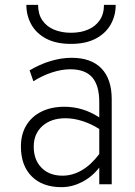

<svg xmlns="http://www.w3.org/2000/svg" viewBox="-20 -762 560 794"><path d="M234.5 12Q155.5 12 111 -32.8Q66.5 -77.5 66.5 -156Q66.5 -206.5 88.5 -243.2Q110.5 -280 151 -300.2Q191.5 -320.5 246.5 -320.5Q284 -320.5 320 -309.8Q356 -299 390.5 -276.5V-339.5Q390.5 -409 361.2 -442.2Q332 -475.5 270.5 -475.5Q235 -475.5 195.2 -462.5Q155.5 -449.5 118 -426L102.5 -471Q144 -496 189 -509.5Q234 -523 276 -523Q357 -523 399.5 -479Q442 -435 442 -351.5V0H390.5V-69Q360.5 -30.5 319 -9.2Q277.5 12 234.5 12ZM238.5 -35.5Q280 -35.5 318.8 -58.2Q357.5 -81 390.5 -125V-228.5Q358 -249.5 321.5 -261.2Q285 -273 250.5 -273Q191.5 -273 155.5 -241Q119.5 -209 119.5 -155.5Q119.5 -100.5 152 -68Q184.5 -35.5 238.5 -35.5ZM273.5 -580.5Q212 -580.5 171 -602.2Q130 -624 109.5 -660.8Q89 -697.5 89 -742H137.5Q137.5 -704 155 -678.2Q172.5 -652.5 203.2 -639.5Q234 -626.5 273.5 -626.5Q313 -626.5 343.8 -639.5Q374.5 -652.5 392.2 -678.2Q410 -704 410 -742H458.5Q458.5 -697.5 437.8 -660.8Q417 -624 375.8 -602.2Q334.5 -580.5 273.5 -580.5Z"/></svg>

Font: Overpass ExtraLight
Style: Regular
Weight: 250
Designer: Delve Withrington, Dave Bailey, Thomas Jockin
Foundry: Delve Fonts LLC
Version: Version 4.000